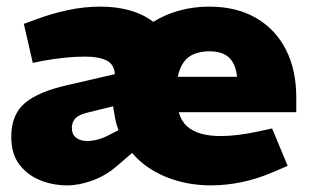

<svg xmlns="http://www.w3.org/2000/svg" viewBox="-20 -551 935 580"><path d="M183 9Q140 9 101.5 -6.5Q63 -22 38.5 -54Q14 -86 14 -138Q14 -204 54.5 -239Q95 -274 184 -294L327 -327Q325 -357 301.5 -368.5Q278 -380 237 -380Q206 -380 173.5 -376.5Q141 -373 108 -367L79 -361L52 -479L88 -492Q136 -510 185 -520.5Q234 -531 283 -531Q332 -531 372.5 -519.5Q413 -508 443 -485Q480 -508 523 -519.5Q566 -531 612 -531Q694 -531 753 -497Q812 -463 843.5 -401.5Q875 -340 875 -256V-212H520Q527 -186 544.5 -170Q562 -154 588 -147Q614 -140 647 -140Q696 -140 761 -154L802 -163L849 -50L807 -32Q759 -11 711 -1Q663 9 618 9Q544 9 481.5 -16.5Q419 -42 379 -89L335 -51Q301 -21 260 -6Q219 9 183 9ZM244 -125Q258 -125 275 -129.5Q292 -134 309 -143L338 -158Q334 -168 331 -179.5Q328 -191 326 -204Q325 -211 323.5 -217.5Q322 -224 322 -230L241 -210Q215 -203 206 -191.5Q197 -180 197 -165Q197 -145 210 -135Q223 -125 244 -125ZM517 -319H696Q692 -358 672 -377Q652 -396 612 -396Q588 -396 568 -388.5Q548 -381 535.5 -364Q523 -347 517 -319Z"/></svg>

Font: REM Medium ExtraBold
Style: Regular
Weight: 800
Version: Version 1.005;gftools[0.9.28]